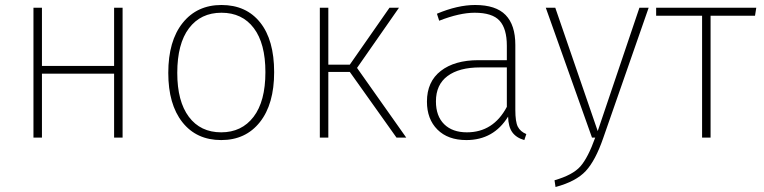

<svg xmlns="http://www.w3.org/2000/svg" viewBox="-20 -551 3058 769"><path d="M437 0V-256H148V0H114V-520H148V-287H437V-520H471V0Z M867 -531Q966 -531 1022 -461Q1078 -391 1078 -262Q1078 -134 1021 -62Q964 10 866 10Q767 10 710.5 -61.5Q654 -133 654 -259Q654 -387 711.5 -459Q769 -531 867 -531ZM690 -259Q690 -145 736.5 -83Q783 -21 866 -21Q948 -21 995.5 -83Q1043 -145 1043 -262Q1043 -377 996.5 -438.5Q950 -500 867 -500Q784 -500 737 -438Q690 -376 690 -259Z M1578 -520 1410 -279 1607 0H1568L1381 -263H1295V0H1261V-520H1295V-292H1381L1540 -520Z M2044 -111Q2044 -63 2054 -43.5Q2064 -24 2088 -14L2080 10Q2048 1 2032 -21Q2016 -43 2015 -84Q1957 10 1848 10Q1774 10 1732 -32Q1690 -74 1690 -144Q1690 -224 1745.5 -267Q1801 -310 1896 -310H2010V-368Q2010 -436 1981 -468Q1952 -500 1881 -500Q1821 -500 1739 -468L1730 -496Q1813 -531 1883 -531Q1966 -531 2005 -491Q2044 -451 2044 -371ZM1850 -21Q1956 -21 2010 -123V-281H1903Q1819 -281 1772.5 -246.5Q1726 -212 1726 -145Q1726 -86 1759 -53.5Q1792 -21 1850 -21Z M2578 -520 2396 2Q2365 92 2326 134Q2287 176 2205 198L2201 171Q2274 150 2304.5 115.5Q2335 81 2364 0H2351L2166 -520H2204L2374 -26L2541 -520Z M3009 -520 3004 -488H2826V0H2792V-488H2608V-520Z"/></svg>

Font: Fira Sans UltraLight
Style: Regular
Weight: 200
Designer: Carrois Corporate & Edenspiekermann AG
Foundry: Carrois Corporate GbR & Edenspiekermann AG
Version: Version 4.106;PS 004.106;hotconv 1.0.70;makeotf.lib2.5.58329